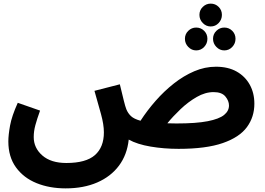

<svg xmlns="http://www.w3.org/2000/svg" viewBox="-20 -808 1462 1059"><path d="M342 231Q253 231 181.5 202Q110 173 68 115Q26 57 26 -28Q26 -63 35.5 -115.5Q45 -168 78 -241L201 -198Q184 -151 175 -117.5Q166 -84 166 -52Q166 8 213.5 49.5Q261 91 346 91Q454 91 503.5 47.5Q553 4 553 -78Q553 -121 537 -179Q521 -237 501 -307L641 -343Q655 -285 663 -252.5Q671 -220 677 -205Q686 -183 702.5 -167.5Q719 -152 755 -142Q792 -199 838.5 -252Q885 -305 939 -347.5Q993 -390 1051.5 -415Q1110 -440 1171 -440Q1238 -440 1285 -413.5Q1332 -387 1357.5 -341Q1383 -295 1383 -236Q1383 -163 1342 -107Q1301 -51 1209 -19Q1117 13 965 13Q884 13 810.5 0.5Q737 -12 690 -38Q681 46 636 106Q591 166 516 198.5Q441 231 342 231ZM1158 -300Q1112 -300 1065 -273Q1018 -246 976 -206Q934 -166 903 -128Q926 -127 953 -127Q1063 -127 1126 -139.5Q1189 -152 1216 -174Q1243 -196 1243 -226Q1243 -252 1223 -276Q1203 -300 1158 -300ZM1142 -662Q1117 -662 1098.5 -681Q1080 -700 1080 -726Q1080 -752 1098.5 -770Q1117 -788 1142 -788Q1168 -788 1186 -770Q1204 -752 1204 -726Q1204 -700 1186 -681Q1168 -662 1142 -662ZM1062 -530Q1037 -530 1018.5 -549Q1000 -568 1000 -594Q1000 -620 1018.5 -638Q1037 -656 1062 -656Q1088 -656 1106 -638Q1124 -620 1124 -594Q1124 -568 1106 -549Q1088 -530 1062 -530ZM1217 -530Q1192 -530 1173.5 -549Q1155 -568 1155 -594Q1155 -620 1173.5 -638Q1192 -656 1217 -656Q1243 -656 1261 -638Q1279 -620 1279 -594Q1279 -568 1261 -549Q1243 -530 1217 -530Z"/></svg>

Font: Noto IKEA Arabic
Style: Bold
Weight: 700
Designer: Monotype Design Team
Foundry: Monotype Imaging Inc.
Version: Version 1.200